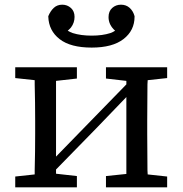

<svg xmlns="http://www.w3.org/2000/svg" viewBox="-20 -799 779 819"><path d="M451 -658Q462 -662 471 -668Q443 -693 443 -726Q443 -751 458.5 -765Q474 -779 496 -779Q518 -779 533 -765.5Q548 -752 554 -730V-728Q554 -669 507 -632.5Q460 -596 371 -596Q281 -596 234.5 -632Q188 -668 186 -728V-730Q195 -752 209.5 -765.5Q224 -779 245.5 -779Q267 -779 282.5 -765Q298 -751 298 -727Q298 -702 283 -682Q277 -675 269 -668Q279 -662 290 -658Q325 -647 371 -647Q417 -647 451 -658ZM610 -457Q610 -449 609 -439L608 -284V-228Q608 -196 608.5 -154Q609 -112 609 -73Q610 -63 610 -55L693 -46V0H432V-48L519 -57V-385L391 -252L219 -76V-58L308 -48V0H45V-46L128 -55V-73Q130 -152 130 -228V-284Q130 -360 128 -439V-457L45 -466V-476V-512H308V-464L219 -454V-131L519 -439V-454L432 -464V-512H693V-466Z"/></svg>

Font: Early Summer Mincho Screen
Style: Regular
Weight: 400
Designer: GuiWonder
Version: Version 1.002